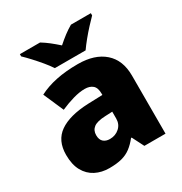

<svg xmlns="http://www.w3.org/2000/svg" viewBox="-180 -897 982 1038"><g transform="rotate(-30 311.5 -378.0)"><path d="M336 -563Q441 -563 500 -511Q559 -459 559 -363V0H427L390 -73H386Q363 -44 338.5 -25.5Q314 -7 282 1.5Q250 10 204 10Q156 10 118 -9.5Q80 -29 58 -68.5Q36 -108 36 -169Q36 -258 97.5 -301Q159 -344 276 -349L368 -352V-360Q368 -397 350 -412.5Q332 -428 301 -428Q268 -428 228 -416.5Q188 -405 147 -387L92 -513Q140 -538 200.5 -550.5Q261 -563 336 -563ZM325 -245Q273 -243 251.5 -226.5Q230 -210 230 -180Q230 -152 245 -138.5Q260 -125 285 -125Q320 -125 344.5 -147Q369 -169 369 -204V-247ZM218 -606Q203 -629 180.5 -656Q158 -683 134.5 -708.5Q111 -734 92 -752V-766H218Q244 -750 265.5 -733Q287 -716 313 -693Q339 -716 362 -733.5Q385 -751 411 -766H535V-752Q518 -735 494.5 -709.5Q471 -684 448.5 -656.5Q426 -629 410 -606Z"/></g></svg>

Font: Noto Sans Thai Black
Style: Regular
Weight: 900
Version: Version 2.001